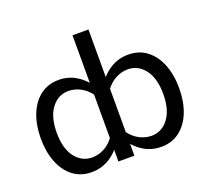

<svg xmlns="http://www.w3.org/2000/svg" viewBox="-122 -861 1100 1017"><g transform="rotate(-20 427.5 -353.0)"><path d="M36.9 -254.4Q36.9 -178.7 60.1 -120.1Q83.3 -61.5 126.8 -28.2Q170.4 5.1 231.2 5.1Q287.6 5.1 333.9 -24.4Q380.1 -54 414.1 -109.1L385.7 -137.2Q361.8 -102.5 328.2 -85Q294.7 -67.4 259.8 -67.4Q201.7 -67.4 164.2 -116.3Q126.7 -165.3 126.7 -254.4Q126.7 -343 164.2 -392.3Q201.7 -441.7 259.8 -441.7Q294.7 -441.7 328.2 -424Q361.8 -406.2 385.7 -371.6L414.1 -399.9Q380.1 -454.8 333.9 -484.6Q287.6 -514.4 231.2 -514.4Q170.4 -514.4 126.8 -480.8Q83.3 -447.3 60.1 -388.5Q36.9 -329.8 36.9 -254.4ZM471.7 0V-711.2H381.8V0ZM817.1 -254.9Q817.1 -330.6 793.9 -389.2Q770.8 -447.8 727.2 -481.1Q683.6 -514.4 622.8 -514.4Q566.4 -514.4 520.1 -484.9Q473.9 -455.3 439.9 -400.1L468.3 -372.1Q492.2 -406.7 525.8 -424.3Q559.3 -441.9 594.2 -441.9Q652.3 -441.9 689.8 -392.9Q727.3 -344 727.3 -254.9Q727.3 -166.3 689.8 -116.9Q652.3 -67.6 594.2 -67.6Q559.3 -67.6 525.8 -85.3Q492.2 -103 468.3 -137.7L439.9 -109.4Q473.9 -54.4 520.1 -24.7Q566.4 5.1 622.8 5.1Q683.6 5.1 727.2 -28.4Q770.8 -62 793.9 -120.7Q817.1 -179.4 817.1 -254.9Z"/></g></svg>

Font: Estedad-FD-VF Thin
Style: Regular
Weight: 100
Designer: Amin Abedi
Version: Version 5.0